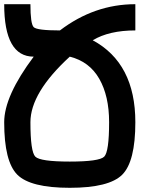

<svg xmlns="http://www.w3.org/2000/svg" viewBox="-20 -895 790 915"><path d="M0 -312.5Q0 -437.5 140.6 -625Q0 -625 0 -875H125Q125 -781.2 140.6 -765.6Q156.2 -750 265.6 -750Q429.7 -875 625 -875V-750Q500 -750 421.9 -703.1Q625 -593.8 625 -312.5Q625 -125 562.5 -62.5Q500 0 312.5 0Q125 0 62.5 -62.5Q0 -125 0 -312.5ZM125 -312.5Q125 -171.9 148.4 -148.4Q171.9 -125 312.5 -125Q453.1 -125 476.6 -148.4Q500 -171.9 500 -312.5Q500 -437.5 453.1 -519.5Q406.2 -601.6 312.5 -625Q125 -453.1 125 -312.5Z"/></svg>

Font: CraftyPE
Style: Regular
Weight: 400
Designer: Erek Butcher
Foundry: Haunted Coop
Version: Version 0.018;April 4, 2024;FontCreator 15.0.0.2962 64-bit